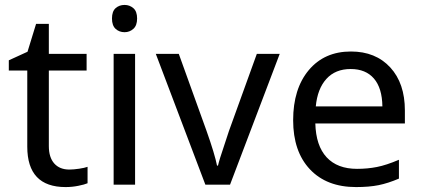

<svg xmlns="http://www.w3.org/2000/svg" viewBox="-20 -757 1730 787"><path d="M264.2 -62Q281.2 -62 304.2 -65.4Q327.1 -68.8 338.9 -73.2V-5.9Q326.7 -0.5 301 4.6Q275.4 9.8 249 9.8Q91.8 9.8 91.8 -155.8V-467.8H16.1V-509.8L92.8 -544.9L127.9 -659.2H180.2V-536.1H335V-467.8H180.2V-158.2Q180.2 -111.8 202.4 -86.9Q224.6 -62 264.2 -62Z M533.7 0H445.8V-536.1H533.7ZM439 -681.2Q439 -710.4 453.9 -723.6Q468.8 -736.8 490.7 -736.8Q511.2 -736.8 526.6 -723.6Q542 -710.4 542 -681.2Q542 -652.3 526.6 -638.7Q511.2 -625 490.7 -625Q468.8 -625 453.9 -638.7Q439 -652.3 439 -681.2Z M821.8 0 618.7 -536.1H712.9L826.7 -220.2Q860.4 -125 869.6 -78.1H873.5Q875 -84.5 877.2 -92.5Q879.4 -100.6 882.3 -110.1Q885.3 -119.6 918.5 -220.2L1032.7 -536.1H1126.5L922.9 0Z M1439.5 9.8Q1318.8 9.8 1250.2 -63.2Q1181.6 -136.2 1181.6 -264.2Q1181.6 -393.1 1245.6 -469.5Q1309.6 -545.9 1418.5 -545.9Q1519.5 -545.9 1579.6 -480.7Q1639.6 -415.5 1639.6 -304.2V-251H1272.5Q1274.9 -159.7 1318.8 -112.3Q1362.8 -64.9 1443.4 -64.9Q1486.3 -64.9 1524.9 -72.5Q1563.5 -80.1 1615.2 -102.1V-24.9Q1570.8 -5.9 1531.7 2Q1492.7 9.8 1439.5 9.8ZM1417.5 -474.1Q1354.5 -474.1 1317.9 -433.6Q1281.2 -393.1 1274.4 -320.8H1547.4Q1546.4 -396 1512.7 -435.1Q1479 -474.1 1417.5 -474.1Z"/></svg>

Font: NotoPenekeko
Style: Regular
Weight: 400
Designer: Monotype Design team
Foundry: Monotype Imaging Inc.
Version: Version 1.04